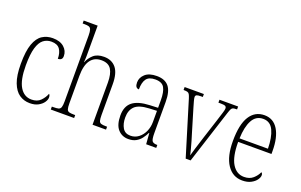

<svg xmlns="http://www.w3.org/2000/svg" viewBox="-90 -1144 2411 1538"><g transform="rotate(20 1115.5 -375.0)"><path d="M225 10Q175 10 136 -16.5Q97 -43 74 -103Q51 -163 51 -263Q51 -371 73 -432Q95 -493 134 -518Q173 -543 223 -543Q285 -543 319.5 -512.5Q354 -482 354 -438Q354 -418 343.5 -409.5Q333 -401 316 -401Q316 -452 294.5 -482.5Q273 -513 222 -513Q183 -513 154 -490.5Q125 -468 109 -414Q93 -360 93 -264Q93 -140 129 -81Q165 -22 228 -22Q277 -22 305 -50.5Q333 -79 346 -114Q356 -105 356 -85Q356 -66 341 -44Q326 -22 297 -6Q268 10 225 10Z M402 0V-25H414Q443 -25 458 -29Q473 -33 478.5 -49Q484 -65 484 -99V-661Q484 -694 478.5 -710Q473 -726 460 -730.5Q447 -735 422 -735H406V-760H525V-500Q525 -487 524 -472.5Q523 -458 522 -448H524Q538 -485 570 -514Q602 -543 660 -543Q726 -543 762.5 -498.5Q799 -454 799 -360V-98Q799 -65 803.5 -49.5Q808 -34 822 -29.5Q836 -25 864 -25H873V0H758V-359Q758 -433 733.5 -471.5Q709 -510 650 -510Q589 -510 557 -465.5Q525 -421 525 -331V-98Q525 -64 530 -48.5Q535 -33 549.5 -29Q564 -25 594 -25H601V0Z M1065 10Q1011 10 976.5 -28.5Q942 -67 942 -147Q942 -225 989.5 -262.5Q1037 -300 1136 -304L1205 -307V-371Q1205 -442 1185 -477.5Q1165 -513 1108 -513Q1054 -513 1032 -483Q1010 -453 1010 -393Q977 -393 977 -441Q977 -482 1010.5 -512.5Q1044 -543 1110 -543Q1179 -543 1212.5 -502.5Q1246 -462 1246 -372V-107Q1246 -54 1256.5 -39.5Q1267 -25 1298 -25H1301V0H1215L1208 -93H1205Q1192 -66 1174 -42.5Q1156 -19 1129.5 -4.5Q1103 10 1065 10ZM1072 -21Q1111 -21 1141 -44Q1171 -67 1188 -104.5Q1205 -142 1205 -186V-281L1140 -278Q1053 -274 1018.5 -240Q984 -206 984 -145Q984 -92 1005 -56.5Q1026 -21 1072 -21Z M1411 -462Q1404 -484 1398 -494.5Q1392 -505 1380.5 -508Q1369 -511 1348 -511V-536H1512V-511H1496Q1469 -511 1459.5 -506Q1450 -501 1450 -488Q1450 -477 1457 -452.5Q1464 -428 1470 -407L1529 -210Q1538 -182 1547.5 -149Q1557 -116 1565 -86Q1573 -56 1577 -37Q1582 -57 1595.5 -101Q1609 -145 1630 -211L1681 -369Q1696 -418 1705 -445.5Q1714 -473 1714 -486Q1714 -500 1704 -505.5Q1694 -511 1665 -511H1645V-536H1804V-511H1800Q1781 -511 1771 -508Q1761 -505 1755 -493.5Q1749 -482 1741 -457L1594 0H1552Z M2036 10Q1954 10 1906.5 -61Q1859 -132 1859 -262Q1859 -404 1903 -473.5Q1947 -543 2028 -543Q2104 -543 2144.5 -477Q2185 -411 2185 -294V-270H1901Q1901 -144 1938.5 -83Q1976 -22 2040 -22Q2087 -22 2116 -47.5Q2145 -73 2159 -105Q2170 -99 2170 -82Q2170 -65 2155 -43.5Q2140 -22 2110 -6Q2080 10 2036 10ZM2144 -300Q2143 -395 2116 -453.5Q2089 -512 2028 -512Q1966 -512 1935.5 -455Q1905 -398 1902 -300Z"/></g></svg>

Font: Noto Serif Ethiopic Condensed ExtraLight
Style: Regular
Weight: 200
Width: 3
Designer: Monotype Design Team
Foundry: Monotype Imaging Inc.
Version: Version 2.102; ttfautohint (v1.8.4.7-5d5b)